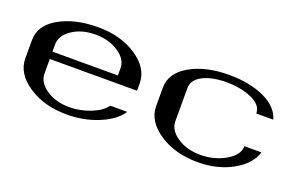

<svg xmlns="http://www.w3.org/2000/svg" viewBox="-66 -767 1632 1034"><g transform="rotate(20 750.0 -250.0)"><path d="M667 -250H167V-167Q167 -115.2 221.7 -78.6Q276.4 -42 354.5 -42Q416 -42 475.6 -65.9Q535.2 -89.8 558.6 -125H656.2Q620.1 -69.3 535.6 -34.7Q451.2 0 354.5 0Q223.6 0 132.8 -61Q42 -122.1 42 -208V-312.5Q42 -397.5 131.8 -448.7Q221.7 -500 354.5 -500Q485.4 -500 576.2 -439Q667 -377.9 667 -292ZM167 -292H542V-333Q542 -384.8 486.8 -421.4Q431.6 -458 354.5 -458Q276.4 -458 221.7 -421.4Q167 -384.8 167 -333Z M1410.2 -354.5H1312.5Q1312.5 -403.3 1250 -430.7Q1187.5 -458 1104.5 -458Q1023.4 -458 970.2 -431.2Q917 -404.3 917 -354.5V-167Q917 -115.2 971.7 -78.6Q1026.4 -42 1104.5 -42Q1183.6 -42 1248 -79.1Q1312.5 -116.2 1312.5 -167H1410.2Q1387.7 -94.7 1302.2 -47.4Q1216.8 0 1104.5 0Q973.6 0 882.8 -61Q792 -122.1 792 -208V-312.5Q792 -397.5 881.8 -448.7Q971.7 -500 1104.5 -500Q1221.7 -500 1305.7 -461.9Q1389.6 -423.8 1410.2 -354.5Z"/></g></svg>

Font: okolaks
Style: Bold
Weight: 600
Width: 8
Version: Version 000.6.0